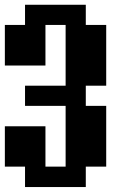

<svg xmlns="http://www.w3.org/2000/svg" viewBox="-20 -712 540 790"><path d="M0 -26.4V-192.4H167V-26.4H250V-276.4H83V-359.4H250V-609.4H167V-442.4H0V-609.4H83V-692.4H333V-609.4H417V-359.4H333V-276.4H417V-26.4H333V57.6H83V-26.4Z"/></svg>

Font: KH Dot Dougenzaka 12
Style: Regular
Weight: 400
Designer: Original version for X68000 by Keitarou Hiraki (http://hp.vector.co.jp/authors/VA000874/) / TrueType conversion by Homem
Version: Version 1.00.20150527